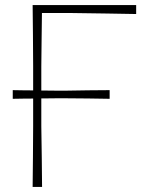

<svg xmlns="http://www.w3.org/2000/svg" viewBox="-20 -733 596 753"><path d="M108 0Q109 -61 109.2 -117Q109.5 -173 110 -238V-346.5Q91 -346.5 71.2 -346.2Q51.5 -346 30 -345.5V-379.5Q51.5 -379 71.2 -378.8Q91 -378.5 110 -378.5V-475Q109.5 -540.5 109.2 -596.5Q109 -652.5 108 -713H514V-678Q464.5 -679 397.8 -680Q331 -681 257 -682H144.5Q144 -630 143.2 -579.8Q142.5 -529.5 142 -472V-378Q155 -378 168.8 -377.8Q182.5 -377.5 197 -377.5H243Q287.5 -378.5 326 -378.8Q364.5 -379 410 -379.5V-345.5Q364.5 -346.5 326 -346.8Q287.5 -347 243 -347.5H197Q182.5 -347.5 168.8 -347.2Q155 -347 142 -347V-238Q143 -173 143.8 -117Q144.5 -61 145 0Z"/></svg>

Font: Commissioner Loud Thin
Style: Regular
Weight: 100
Designer: Kostas Bartsokas
Foundry: Kostas Bartsokas
Version: Version 1.000; ttfautohint (v1.8.3)